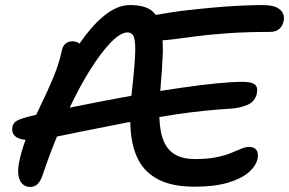

<svg xmlns="http://www.w3.org/2000/svg" viewBox="-20 -730 1141 758"><path d="M98 8Q82 8 70 -2.5Q58 -13 53.5 -34Q49 -55 55 -87Q64 -133 81 -178Q67 -179 56 -183Q40 -189 33 -200.5Q26 -212 29 -229Q31 -242 42.5 -250.5Q54 -259 87 -268Q104 -272 123 -277Q132 -296 141 -315Q168 -370 190.5 -424Q213 -478 224 -530Q227 -547 238 -557Q249 -567 266 -567Q282 -567 294 -558Q340 -625 384 -662Q439 -710 493 -710Q546 -710 575 -691Q586 -683 595 -671Q644 -680 696 -687Q756 -694 815 -699.5Q874 -705 926 -707.5Q978 -710 1016 -710Q1065 -710 1085 -692.5Q1105 -675 1100 -649Q1097 -630 1084 -617Q1071 -604 1045 -604Q954 -604 882.5 -599Q811 -594 756.5 -587Q702 -580 665 -575Q640 -572 622 -571Q623 -550 623 -527Q621 -463 613 -374Q613 -372 613 -371Q657 -378 699 -384Q775 -395 836.5 -401Q898 -407 937 -407Q974 -407 986.5 -396Q999 -385 994 -361Q987 -329 957 -316Q927 -303 889 -301Q780 -294 678 -279Q643 -274 609 -268Q610 -245 613 -224Q621 -163 654 -132.5Q687 -102 751 -102Q798 -102 833 -109Q868 -116 892 -126Q916 -136 933 -143Q950 -150 963 -150Q984 -150 992.5 -137.5Q1001 -125 997 -104Q991 -75 961.5 -49.5Q932 -24 879 -8.5Q826 7 749 7Q661 7 607 -20.5Q553 -48 527 -97.5Q501 -147 496 -215Q495 -231 494 -248Q490 -247 485 -247Q394 -229 318 -214Q255 -201 205 -191Q175 -119 148 -38Q140 -15 128.5 -3.5Q117 8 98 8ZM255 -305Q313 -317 376 -329Q437 -341 499 -352Q499 -357 500 -363Q508 -434 511.5 -480.5Q515 -527 513.5 -553.5Q512 -580 505 -591Q498 -602 483 -602Q456 -602 417 -562Q378 -522 332 -448Q294 -387 255 -305Z"/></svg>

Font: Shantell Sans Light Medium
Style: Italic
Weight: 500
Italic angle: -11°
Version: Version 1.011;[c5ecc13dd]